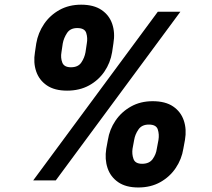

<svg xmlns="http://www.w3.org/2000/svg" viewBox="-20 -778 915 828"><path d="M438.2 -136.4 445.3 -174.7Q452.4 -219.8 478 -257.6Q503.6 -295.5 544.6 -318.5Q585.6 -341.6 638.5 -341.6Q693.2 -341.6 726.6 -318.9Q759.9 -296.2 772.7 -258.2Q785.5 -220.2 777.7 -174.7L770.6 -136.4Q763.5 -91.6 737.9 -53.6Q712.4 -15.6 671.3 7.5Q630.3 30.5 576.3 30.5Q522.7 30.5 489.5 7.5Q456.3 -15.6 443.7 -53.6Q431.1 -91.6 438.2 -136.4ZM130.7 -552.6 136.4 -590.9Q144.2 -636.4 169.9 -674.4Q195.7 -712.4 236.5 -735.1Q277.3 -757.8 329.9 -757.8Q384.2 -757.8 417.8 -735.1Q451.3 -712.4 464.1 -674.4Q476.9 -636.4 469.1 -590.9L463.4 -552.6Q456 -507.1 430.4 -469.5Q404.8 -431.8 363.8 -409.4Q322.8 -387.1 269.2 -387.1Q215.2 -387.1 182 -409.8Q148.8 -432.5 136 -470.2Q123.2 -507.8 130.7 -552.6ZM123.2 0 660.5 -727.3H757.8L220.5 0ZM558.6 -174.7 551.5 -136.4Q548.3 -113.6 555.6 -92.7Q562.9 -71.7 593 -71.7Q623.9 -71.7 638.5 -92.2Q653.1 -112.6 656.2 -136.4L663.4 -174.7Q667.3 -198.5 660.5 -219.6Q653.8 -240.8 621.8 -240.8Q591.6 -240.8 577.1 -219.6Q562.5 -198.5 558.6 -174.7ZM250.7 -590.9 245 -552.6Q240.8 -528.8 248.6 -508.3Q256.4 -487.9 285.9 -487.9Q316.8 -487.9 330.6 -508.3Q344.5 -528.8 348.7 -552.6L354.4 -590.9Q358.7 -614.7 351.9 -635.8Q345.2 -657 313.2 -657Q283 -657 269 -635.5Q255 -614 250.7 -590.9Z"/></svg>

Font: Inter UI Extra Bold
Style: Italic
Weight: 800
Italic angle: 9.39999°
Designer: Rasmus Andersson
Foundry: rsms
Version: 3.2;8d6f07862